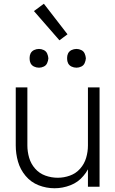

<svg xmlns="http://www.w3.org/2000/svg" viewBox="-20 -996 615 1024"><path d="M188 -635Q174 -635 161.5 -641Q149 -647 143 -659Q138 -670 138 -681V-689Q138 -700 143 -711Q149 -723 161.5 -729Q174 -735 188 -735Q201 -735 213.5 -729Q226 -723 231.5 -710.5Q237 -698 238 -685Q237 -672 231.5 -659.5Q226 -647 213.5 -641Q201 -635 188 -635ZM388 -635Q374 -635 361.5 -641Q349 -647 343 -659Q338 -670 338 -681V-689Q338 -700 343 -711Q349 -723 361.5 -729Q374 -735 388 -735Q401 -735 413.5 -729Q426 -723 431.5 -710.5Q437 -698 438 -685Q437 -672 431.5 -659.5Q426 -647 413.5 -641Q401 -635 388 -635ZM271 8Q227 8 186 -8Q145 -24 116.5 -58Q88 -92 76 -134Q64 -176 64 -220V-530H126V-220Q126 -187 135.5 -154.5Q145 -122 167.5 -96.5Q190 -71 222 -59.5Q254 -48 288 -48Q321 -48 353 -59.5Q385 -71 407.5 -96.5Q430 -122 439.5 -154.5Q449 -187 449 -220V-530H511V0H449V-93Q439 -74 425 -58Q397 -24 355.5 -8Q314 8 271 8ZM297 -781 161 -937 214 -976 340 -813Z"/></svg>

Font: Jozsika Light
Style: Regular
Weight: 300
Monospace: yes
Designer: Belleve Invis
Foundry: Belleve Invis
Version: 2.1.0